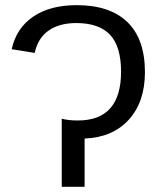

<svg xmlns="http://www.w3.org/2000/svg" viewBox="-20 -718 640 738"><path d="M217.3 0V-261.7Q242.7 -254.9 279.3 -254.9Q445.3 -254.9 445.3 -442.4Q445.3 -539.1 403.1 -584.2Q360.8 -629.4 272.9 -629.4Q208.5 -629.4 167.2 -600.8Q126 -572.3 113.3 -514.6L24.9 -528.8Q42.5 -609.4 107.2 -653.8Q171.9 -698.2 274.9 -698.2Q402.3 -698.2 469.7 -633.1Q537.1 -567.9 537.1 -440.4Q537.1 -326.2 474.9 -257.8Q412.6 -189.5 305.2 -185.5V0Z"/></svg>

Font: Courier New
Style: Regular
Weight: 400
Designer: Steve Matteson
Foundry: Ascender Corporation
Version: Version 2.00.3